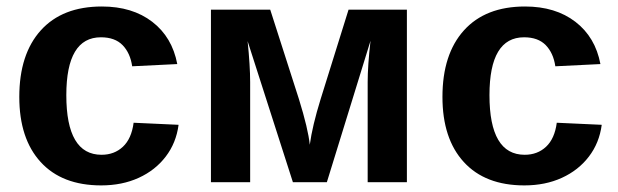

<svg xmlns="http://www.w3.org/2000/svg" viewBox="-20 -558 1892 588"><path d="M290 9.8Q169.9 9.8 104.5 -61.8Q39.1 -133.3 39.1 -261.2Q39.1 -392.1 105 -465.1Q170.9 -538.1 292 -538.1Q385.3 -538.1 446.3 -491.2Q507.3 -444.3 522.9 -361.8L384.8 -355Q378.9 -395.5 355.5 -419.7Q332 -443.8 289.1 -443.8Q183.1 -443.8 183.1 -266.6Q183.1 -84 291 -84Q330.1 -84 356.4 -108.6Q382.8 -133.3 389.2 -182.1L526.9 -175.8Q519.5 -120.1 487.5 -78.4Q455.6 -36.6 404.8 -13.4Q354 9.8 290 9.8Z M746.1 -306.6V0H626V-528.3H807.6L895.5 -254.4Q923.8 -163.1 928.7 -114.7Q932.6 -143.6 940.9 -178.5Q949.2 -213.4 961.9 -254.4L1047.4 -528.3H1226.1V0H1106V-306.6Q1106 -356.9 1114.7 -433.1L981 0H877L738.3 -432.1Q742.2 -394.5 744.1 -363Q746.1 -331.5 746.1 -306.6Z M1585.9 9.8Q1465.8 9.8 1400.4 -61.8Q1335 -133.3 1335 -261.2Q1335 -392.1 1400.9 -465.1Q1466.8 -538.1 1587.9 -538.1Q1681.2 -538.1 1742.2 -491.2Q1803.2 -444.3 1818.8 -361.8L1680.7 -355Q1674.8 -395.5 1651.4 -419.7Q1627.9 -443.8 1585 -443.8Q1479 -443.8 1479 -266.6Q1479 -84 1586.9 -84Q1626 -84 1652.3 -108.6Q1678.7 -133.3 1685.1 -182.1L1822.8 -175.8Q1815.4 -120.1 1783.4 -78.4Q1751.5 -36.6 1700.7 -13.4Q1649.9 9.8 1585.9 9.8Z"/></svg>

Font: Arimo
Style: Bold
Weight: 700
Designer: Steve Matteson
Foundry: Monotype Imaging Inc.
Version: Version 1.33